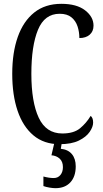

<svg xmlns="http://www.w3.org/2000/svg" viewBox="-20 -744 538 1004"><path d="M291 10Q210 10 155 -36Q100 -82 72 -164.5Q44 -247 44 -358Q44 -469 73 -551Q102 -633 159 -678.5Q216 -724 301 -724Q381 -724 425 -690Q469 -656 469 -610Q469 -580 449 -562.5Q429 -545 395 -545Q395 -577 385.5 -606Q376 -635 353.5 -653.5Q331 -672 292 -672Q213 -672 178.5 -588Q144 -504 144 -358Q144 -211 182.5 -128.5Q221 -46 306 -46Q366 -46 399 -73.5Q432 -101 454 -138Q467 -128 467 -103Q467 -81 449 -54.5Q431 -28 392.5 -9Q354 10 291 10ZM270 240Q257 240 239 237Q221 234 207 229V179Q237 187 261 187Q283 187 296 171Q309 155 309 130Q309 101 292 85.5Q275 70 249 68L267 -9H305L298 34Q336 38 356 62Q376 86 376 126Q376 179 348 209.5Q320 240 270 240Z"/></svg>

Font: Noto Serif ExtraCondensed
Style: Regular
Weight: 400
Width: 2
Designer: Monotype Design Team
Foundry: Monotype Imaging Inc.
Version: Version 2.015